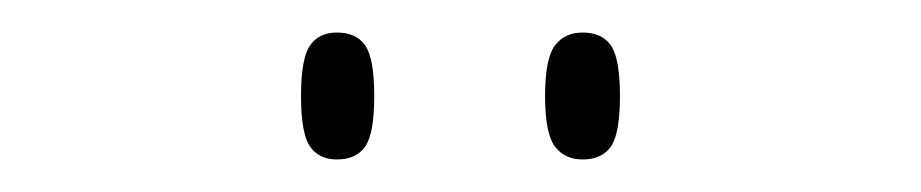

<svg xmlns="http://www.w3.org/2000/svg" viewBox="-20 -757 566 118"><path d="M338 -659Q327 -659 321 -667Q315 -675 315 -698Q315 -721 321 -729Q327 -737 338 -737Q350 -737 355.5 -729Q361 -721 361 -698Q361 -675 355.5 -667Q350 -659 338 -659ZM187 -659Q176 -659 170.5 -667Q165 -675 165 -698Q165 -721 170.5 -729Q176 -737 187 -737Q199 -737 204.5 -729Q210 -721 210 -698Q210 -675 204.5 -667Q199 -659 187 -659Z"/></svg>

Font: Noto Serif Bengali SemiCondensed Thin
Style: Regular
Weight: 100
Width: 4
Designer: Juan Bruce, Universal Thirst, Indian Type Foundry and the Monotype Design Team.
Foundry: Monotype Imaging Inc.
Version: Version 2.003; ttfautohint (v1.8.4.7-5d5b)